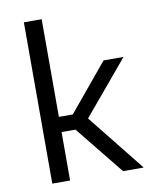

<svg xmlns="http://www.w3.org/2000/svg" viewBox="-84 -807 704 871"><g transform="rotate(-10 268.5 -371.5)"><path d="M86 0V-743H168V-293H232L412 -510H504L297 -263L507 0H412L232 -223H168V0Z"/></g></svg>

Font: Saira
Style: Regular
Weight: 400
Designer: Hector Gatti with collaboration of the Omnibus-Type team
Foundry: Omnibus-Type
Version: Version 1.100; ttfautohint (v1.8.3)